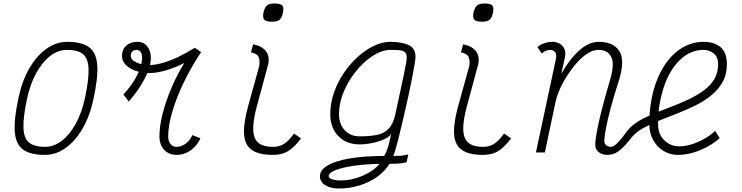

<svg xmlns="http://www.w3.org/2000/svg" viewBox="-20 -871 4240 1097"><path d="M236 14Q153 14 111.5 -16.5Q70 -47 64.5 -118.5Q59 -190 86 -313Q106 -409 147.5 -480.5Q189 -552 245 -592Q301 -632 364 -632Q447 -632 488.5 -601.5Q530 -571 535.5 -500Q541 -429 514 -305Q494 -210 452.5 -138Q411 -66 355.5 -26Q300 14 236 14ZM237 -32Q288 -32 333.5 -67Q379 -102 413.5 -165.5Q448 -229 466 -313Q488 -418 486 -477.5Q484 -537 454.5 -561.5Q425 -586 363 -586Q312 -586 266.5 -551Q221 -516 186.5 -453Q152 -390 134 -305Q112 -201 114 -141Q116 -81 146 -56.5Q176 -32 237 -32Z M716 -291 685 -331Q733 -382 763 -440Q768 -451 773 -461Q744 -468 722 -482Q677 -509 677 -553Q677 -588 701 -610Q725 -632 765 -632Q800 -632 821 -606.5Q842 -581 842 -539Q842 -521 837 -500Q838 -500 840 -500Q870 -500 911.5 -512Q953 -524 1000 -546.5Q1047 -569 1093 -598L1129 -573Q1073 -489 1030.5 -401Q988 -313 964.5 -233Q941 -153 941 -92Q941 -65 954 -48.5Q967 -32 989 -32Q1016 -32 1041 -50.5Q1066 -69 1079 -99L1125 -81Q1113 -53 1092 -31.5Q1071 -10 1044.5 2Q1018 14 989 14Q945 14 918 -15Q891 -44 891 -92Q891 -150 909 -221Q927 -292 959 -367.5Q991 -443 1033 -511Q984 -486 931 -470Q878 -454 840 -454Q831 -454 822 -454Q807 -419 783 -380Q754 -335 716 -291ZM787 -505Q792 -524 792 -541Q792 -561 784 -573.5Q776 -586 759 -586Q746 -586 736.5 -577Q727 -568 727 -553Q727 -529 758 -515Q771 -508 787 -505Z M1538 14Q1463 14 1422 -12Q1381 -38 1375 -98.5Q1369 -159 1397 -262L1461 -493Q1466 -522 1458.5 -543Q1451 -564 1414 -572L1426 -618Q1476 -608 1498.5 -579.5Q1521 -551 1513 -506L1447 -262Q1424 -176 1427 -125.5Q1430 -75 1458 -53.5Q1486 -32 1538 -32Q1563 -32 1582.5 -39Q1602 -46 1620.5 -62.5Q1639 -79 1660 -108L1700 -80Q1673 -45 1648.5 -24Q1624 -3 1598 5.5Q1572 14 1538 14ZM1534 -747Q1500 -747 1489.5 -759Q1479 -771 1486 -802Q1493 -830 1506.5 -840.5Q1520 -851 1548 -851Q1583 -851 1593 -839.5Q1603 -828 1596 -796Q1590 -768 1576.5 -757.5Q1563 -747 1534 -747Z M1915 206Q1867 206 1837.5 186.5Q1808 167 1808 136Q1808 100 1852.5 74Q1897 48 1979.5 34Q2062 20 2175 20Q2190 -4 2200 -42Q2210 -80 2215 -108Q2207 -90 2176.5 -76Q2146 -62 2107.5 -54Q2069 -46 2035 -46Q1959 -46 1913 -93.5Q1867 -141 1867 -219Q1867 -280 1887.5 -340Q1908 -400 1943.5 -452.5Q1979 -505 2023.5 -545.5Q2068 -586 2116 -609Q2164 -632 2209 -632Q2272 -632 2313 -614.5Q2354 -597 2354 -545Q2354 -535 2348.5 -501.5Q2343 -468 2333.5 -420Q2324 -372 2312 -316.5Q2300 -261 2287 -206Q2274 -151 2262.5 -103.5Q2251 -56 2241.5 -23Q2232 10 2227 20Q2249 20 2268.5 19Q2288 18 2313 11L2303 56Q2278 63 2251.5 64Q2225 65 2205 65Q2180 107 2135.5 139Q2091 171 2034 188.5Q1977 206 1915 206ZM1927 160Q1989 160 2050.5 134Q2112 108 2149 65Q2062 67 1996.5 77Q1931 87 1894.5 102Q1858 117 1858 136Q1858 146 1877 153Q1896 160 1927 160ZM2035 -92Q2094 -92 2135 -100.5Q2176 -109 2201.5 -136.5Q2227 -164 2239 -219Q2271 -365 2287.5 -444.5Q2304 -524 2304 -540Q2304 -563 2294 -572.5Q2284 -582 2263.5 -584Q2243 -586 2209 -586Q2173 -586 2132.5 -565Q2092 -544 2054 -507.5Q2016 -471 1985 -424Q1954 -377 1935.5 -324.5Q1917 -272 1917 -219Q1917 -162 1949.5 -127Q1982 -92 2035 -92Z M2738 14Q2663 14 2622 -12Q2581 -38 2575 -98.5Q2569 -159 2597 -262L2661 -493Q2666 -522 2658.5 -543Q2651 -564 2614 -572L2626 -618Q2676 -608 2698.5 -579.5Q2721 -551 2713 -506L2647 -262Q2624 -176 2627 -125.5Q2630 -75 2658 -53.5Q2686 -32 2738 -32Q2763 -32 2782.5 -39Q2802 -46 2820.5 -62.5Q2839 -79 2860 -108L2900 -80Q2873 -45 2848.5 -24Q2824 -3 2798 5.5Q2772 14 2738 14ZM2734 -747Q2700 -747 2689.5 -759Q2679 -771 2686 -802Q2693 -830 2706.5 -840.5Q2720 -851 2748 -851Q2783 -851 2793 -839.5Q2803 -828 2796 -796Q2790 -768 2776.5 -757.5Q2763 -747 2734 -747Z M3566 -126Q3592 -157 3632 -181Q3660 -197 3691 -211Q3696 -286 3713 -351Q3736 -436 3777.5 -499Q3819 -562 3876 -597Q3933 -632 4001 -632Q4060 -632 4096.5 -602Q4133 -572 4133 -504Q4133 -446 4109 -403Q4085 -360 4045 -327Q4005 -294 3954.5 -269Q3904 -244 3850 -223Q3796 -202 3746 -182Q3743 -180 3740 -179Q3740 -169 3740 -159Q3740 -104 3775.5 -69.5Q3811 -35 3860 -35Q3894 -35 3930.5 -46Q3967 -57 4002.5 -77Q4038 -97 4066 -123L4092 -82Q4060 -53 4019.5 -31.5Q3979 -10 3936.5 2Q3894 14 3854 14Q3808 14 3771 -8.5Q3734 -31 3712 -71Q3691 -109 3690 -157Q3671 -148 3655 -139Q3614 -116 3590 -87Q3556 -43 3531 -21Q3506 1 3487.5 7.5Q3469 14 3452 14Q3420 14 3400.5 -2Q3381 -18 3381 -44Q3381 -72 3391.5 -126.5Q3402 -181 3420.5 -253Q3439 -325 3463 -405Q3493 -503 3473 -544.5Q3453 -586 3400 -586Q3370 -586 3338.5 -566.5Q3307 -547 3277.5 -514Q3248 -481 3222.5 -442Q3197 -403 3179 -362.5Q3161 -322 3154 -288L3093 0H3042L3156 -533Q3157 -538 3157.5 -543.5Q3158 -549 3158 -553Q3158 -568 3148 -577Q3138 -586 3121 -586Q3111 -586 3098 -580.5Q3085 -575 3075 -565L3051 -602Q3065 -616 3089.5 -624Q3114 -632 3139 -632Q3160 -632 3178 -621.5Q3196 -611 3205 -590.5Q3214 -570 3207 -540L3187 -448Q3230 -528 3286.5 -580Q3343 -632 3401 -632Q3486 -632 3519.5 -577.5Q3553 -523 3513 -401Q3489 -327 3471 -260.5Q3453 -194 3443 -143Q3433 -92 3433 -65Q3433 -50 3443.5 -41Q3454 -32 3470 -32Q3478 -32 3488 -37.5Q3498 -43 3516.5 -63Q3535 -83 3566 -126ZM3743 -233Q3781 -248 3820 -263Q3870 -282 3917 -304.5Q3964 -327 4001.5 -354.5Q4039 -382 4061 -418.5Q4083 -455 4083 -504Q4083 -546 4057.5 -566Q4032 -586 4000 -586Q3944 -586 3896.5 -554Q3849 -522 3814 -464.5Q3779 -407 3760 -329Q3748 -284 3743 -233Z"/></svg>

Font: Victor Mono Thin Thin
Style: Italic
Weight: 250
Italic angle: -12°
Monospace: yes
Version: Version 1.561;gftools[0.9.30]